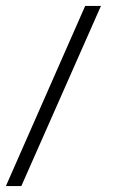

<svg xmlns="http://www.w3.org/2000/svg" viewBox="-56 -588 386 649"><path d="M285.2 -567.9 16.1 41H-36.1L231.9 -567.9Z"/></svg>

Font: XB Khoramshahr
Style: Oblique
Weight: 400
Italic angle: 12°
Designer: Behnam
Foundry: Irmug
Version: Version 8.005 2009